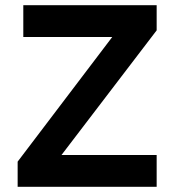

<svg xmlns="http://www.w3.org/2000/svg" viewBox="-20 -720 679 740"><path d="M48 0V-97L412.6 -577.4H69.8V-700H583.8V-603L217 -122.6H583.8V0Z"/></svg>

Font: Overpass
Style: Regular
Weight: 400
Designer: Delve Withrington, Dave Bailey, Thomas Jockin
Foundry: Delve Fonts LLC
Version: Version 4.000